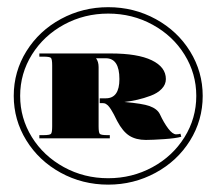

<svg xmlns="http://www.w3.org/2000/svg" viewBox="-20 -489 591 524"><path d="M474.7 -115.8Q460.2 -111.5 428.1 -109.3Q396 -107.1 378.1 -107.1Q351.4 -107.1 333.3 -118.4Q315.1 -129.8 299.8 -158.7Q298.1 -162.2 295.2 -167.8Q292.4 -173.5 290.9 -176.4Q289.3 -179.2 286.7 -183.8Q284.1 -188.4 282.6 -190.8Q281 -193.2 278.6 -196.5Q276.2 -199.7 274.5 -201.3Q272.7 -202.8 270.3 -204.5Q267.9 -206.3 265.5 -206.9Q263.1 -207.6 260.5 -207.6H252.2V-220.7H268.8Q305.9 -220.7 305.9 -273.2Q305.9 -330 268.8 -330H242.1Q249.1 -320.8 249.1 -305.9V-144.2Q249.1 -126.7 252.6 -123.5Q256.1 -120.2 273.2 -120.2H279.7V-111.5H87.4V-120.2H98.3Q115.8 -120.2 119.1 -123.7Q122.4 -127.2 122.4 -144.2V-310.3Q122.4 -327.8 118.9 -331.1Q115.4 -334.4 98.3 -334.4H87.4V-343.1H281.9Q355.8 -343.1 394.2 -324.5Q432.7 -305.9 432.7 -273.2Q432.7 -258.3 421.3 -246.5Q410 -234.7 391.2 -227.7Q372.4 -220.7 355.1 -216.8Q337.8 -212.8 319.5 -210.7Q369.3 -206.3 387.7 -199.7Q409.5 -191.9 416.5 -177Q427 -154.3 439 -138.3Q451 -122.4 460.7 -122.4Q467.2 -122.4 472.5 -124.1ZM275.3 14.9Q205 14.9 145.5 -17.7Q86.1 -50.3 51.8 -106Q17.5 -161.7 17.5 -227.3Q17.5 -293.7 52.2 -349.4Q87 -405.2 146.4 -437.3Q205.9 -469.4 275.3 -469.4Q345.7 -469.4 405.2 -436.8Q464.6 -404.3 498.9 -348.6Q533.2 -292.8 533.2 -227.3Q533.2 -160.8 498.5 -105.1Q463.7 -49.4 404.3 -17.3Q344.8 14.9 275.3 14.9ZM275.3 -2.6Q340.5 -2.6 395.8 -32.6Q451 -62.5 483.4 -114.3Q515.7 -166.1 515.7 -227.3Q515.7 -288 483.8 -339.6Q451.9 -391.2 396.6 -421.5Q341.3 -451.9 275.3 -451.9Q210.2 -451.9 154.9 -422Q99.7 -392 67.3 -340.3Q35 -288.5 35 -227.3Q35 -166.5 66.9 -114.9Q98.8 -63.4 154.1 -33Q209.4 -2.6 275.3 -2.6Z"/></svg>

Font: FoglihtenBlackPcs
Style: BlackPcs
Weight: 900
Version: Version 0.75